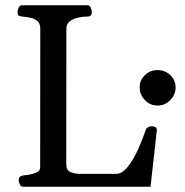

<svg xmlns="http://www.w3.org/2000/svg" viewBox="-20 -713 705 733"><path d="M67.9 0Q59.6 0 55.4 -9.8Q51.3 -19.5 51.3 -24.9Q51.3 -41 67.4 -43Q90.8 -44.9 112.1 -51.5Q133.3 -58.1 133.3 -74.2L133.8 -602.5Q133.8 -623.5 122.6 -632.8Q111.3 -642.1 95.5 -645.3Q79.6 -648.4 64.5 -649.9Q54.2 -650.9 50.5 -654.1Q46.9 -657.2 46.9 -668Q46.9 -673.3 51 -683.1Q55.2 -692.9 63.5 -692.9H314Q322.3 -692.9 326.4 -683.1Q330.6 -673.3 330.6 -668Q330.6 -649.9 314.5 -649.9Q298.3 -649.9 279.3 -646Q260.3 -642.1 246.8 -632.1Q233.4 -622.1 233.4 -604L232.9 -86.4Q232.9 -62.5 249.5 -55.9Q266.1 -49.3 284.2 -49.3H423.3Q446.3 -49.3 467.5 -75.9Q488.8 -102.5 506.3 -141.1Q523.9 -179.7 535.6 -214.8Q538.6 -223.6 544.9 -227.3Q551.3 -231 559.1 -231Q568.4 -231 574 -226.8Q579.6 -222.7 578.6 -214.4L554.7 0ZM513.2 -379.4Q513.2 -406.7 533 -426Q552.7 -445.3 581.5 -445.3Q610.4 -445.3 630.4 -426Q650.4 -406.7 650.4 -379.4Q650.4 -352.1 630.4 -331.1Q610.4 -310.1 581.5 -310.1Q552.7 -310.1 533 -331.1Q513.2 -352.1 513.2 -379.4Z"/></svg>

Font: Gelasio
Style: Regular
Weight: 400
Designer: Eben Sorkin
Foundry: Eben Sorkin
Version: Version 1.008